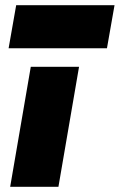

<svg xmlns="http://www.w3.org/2000/svg" viewBox="-20 -716 459 736"><path d="M13 -531H390L419 -696H42ZM98 -460 19 0H204L283 -460Z"/></svg>

Font: Jost* Black
Style: Italic
Weight: 900
Italic angle: -10°
Version: Version 3.7